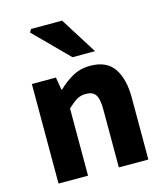

<svg xmlns="http://www.w3.org/2000/svg" viewBox="-112 -839 796 924"><g transform="rotate(-15 286.0 -376.5)"><path d="M64.7 0V-496.1H184.6L195.2 -433.3H198.9Q230.3 -463.9 268.9 -486Q307.6 -508.1 358.3 -508.1Q439.7 -508.1 475.9 -454.6Q512.2 -401 512.2 -308V0H365.2V-289.2Q365.2 -342.8 350.5 -362.9Q335.9 -382.9 303.5 -382.9Q275.8 -382.9 256.1 -370.4Q236.4 -358 211.7 -334.7V0ZM287 -570 120.6 -737.4 129.2 -753H284.2L399.4 -570Z"/></g></svg>

Font: SourceSans3VF
Style: Regular
Weight: 200
Designer: Paul D. Hunt
Foundry: Adobe
Version: Version 3.052;hotconv 1.1.0;makeotfexe 2.6.0